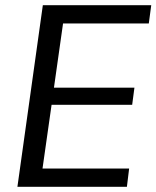

<svg xmlns="http://www.w3.org/2000/svg" viewBox="-20 -720 603 740"><path d="M123.6 -70.5H477.7L469.1 0H47.1L145.1 -700H562.9L553.5 -629.5H202.6L230.8 -684.7L183.2 -348.8L167.5 -382H498.1L489.4 -316H157.8L183.5 -349.2L136 -15.3Z"/></svg>

Font: Pathway Extreme 8pt Thin 12pt
Style: Italic
Weight: 100
Italic angle: -8°
Version: Version 1.001;gftools[0.9.26]